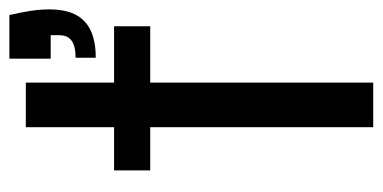

<svg xmlns="http://www.w3.org/2000/svg" viewBox="-223 -592 815 409"><g transform="rotate(-90 184.5 -387.5)"><path d="M357 -775H264V-687H314V-669C314 -645 299 -634 266 -634V-591C333 -591 369 -620 369 -689C369 -717 365 -739 357 -775ZM26 -475H118V0H213V-475H333V-552H213V-740H118V-552H26Z"/></g></svg>

Font: Malmofest
Style: Regular
Weight: 400
Designer: Jonny Pinhorn (Poppins), Kolossal
Version: Version 1.004;Glyphs 3.1.2 (3151)